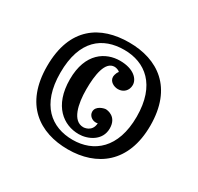

<svg xmlns="http://www.w3.org/2000/svg" viewBox="-100 -669 668 649"><g transform="rotate(30 233.5 -344.5)"><path d="M32 -345C32 -196 122 -136 233 -136C345 -136 435 -199 435 -345C435 -493 345 -553 233 -553C122 -553 32 -497 32 -345ZM82 -348C82 -476 148 -523 231 -523C313 -523 380 -472 380 -348C380 -225 313 -172 231 -172C148 -172 82 -223 82 -348ZM321 -268C321 -314 284 -318 277 -318C271 -318 241 -311 241 -288C241 -273 255 -262 269 -262C271 -262 274 -262 277 -263C275 -227 241 -227 241 -227C199 -227 186 -286 186 -343C186 -400 195 -457 231 -457C231 -457 244 -457 252 -449C243 -438 243 -425 243 -425C243 -407 262 -397 278 -397C299 -397 315 -412 315 -434C315 -457 291 -484 237 -484C182 -484 121 -448 121 -345C121 -241 180 -199 239 -199C274 -199 321 -220 321 -268Z"/></g></svg>

Font: Rum Raisin
Style: Regular
Weight: 400
Designer: Astigmatic (AOETI)
Foundry: Astigmatic (AOETI)
Version: Version 1.000